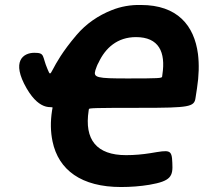

<svg xmlns="http://www.w3.org/2000/svg" viewBox="-20 -740 818 771"><path d="M486 -117C368 -117 318 -179 336 -296L337 -302C338 -306 357 -307 549 -307C740 -307 760 -311 765 -346L771 -385C779 -436 780 -482 775 -523C760 -638 692 -720 546 -720C505 -721 465 -714 428 -699C375 -678 326 -645 287 -599C172 -464 190 -416 171 -462C148 -515 162 -528 118 -528C73 -528 24 -494 87 -385C144 -287 193 -317 191 -307L189 -296C182 -251 183 -210 191 -172C215 -57 307 11 466 11C505 11 544 8 580 2C667 -13 675 -32 672 -86C670 -141 662 -138 584 -125C553 -120 520 -117 486 -117ZM632 -440 631 -432C630 -426 617 -425 493 -425C369 -425 354 -428 363 -458C367 -469 370 -479 376 -489C403 -547 451 -591 526 -591C618 -591 646 -531 632 -440Z"/></svg>

Font: Asimov Print
Style: AIt
Weight: 500
Designer: Google
Version: Version 2.000980: 2014